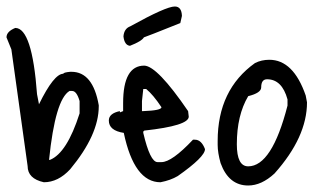

<svg xmlns="http://www.w3.org/2000/svg" viewBox="-20 -561 990 591"><path d="M27 -475Q79 -475 94 -271L100 -240Q146 -334 175 -334Q175 -338 196 -340H200Q266 -340 284 -237V-234Q284 -146 196 -40Q159 0 115 0Q65 -11 65 -50L15 -409L0 -446Q0 -464 27 -475ZM131 -69H134Q186 -90 225 -212V-250Q216 -281 202 -281H194Q150 -255 131 -69Z M424 -359Q464 -358 559 -219L561 -202Q561 -174 424 -159L421 -156V-152Q442 -62 465 -62H477Q509 -62 574 -131H580Q600 -131 611 -102Q611 -78 527 -19Q505 -6 474 0Q393 0 361 -152Q315 -159 315 -190Q315 -212 349 -219V-215L359 -219V-244Q359 -359 424 -359ZM430 -287H421L417 -250V-219H421Q477 -221 477 -231Q451 -270 430 -287ZM360 -449Q362 -473 381 -480Q491 -541 518 -541Q539 -541 540 -512L535 -490Q430 -448 423 -446Q416 -434 380 -420Q363 -422 360 -449Z M809 -377Q883 -377 921 -267L925 -246Q925 -139 825 -27Q785 10 744 10Q684 10 659 -59Q650 -91 650 -115V-127Q650 -285 765 -367Q785 -377 809 -377ZM709 -117Q709 -49 744 -49Q817 -49 865 -236V-255Q848 -317 802 -317Q784 -317 784 -292Q784 -275 744 -265Q709 -206 709 -117Z"/></svg>

Font: Just Me Again Down Here
Style: Regular
Weight: 400
Designer: Kimberly Geswein
Foundry: Kimberly Geswein
Version: Version 1.002 2007